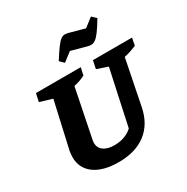

<svg xmlns="http://www.w3.org/2000/svg" viewBox="-208 -1113 1266 1302"><g transform="rotate(-30 425.0 -462.0)"><path d="M352 13Q230 13 162.5 -36.5Q95 -86 95 -172Q95 -182 96 -193.5Q97 -205 99 -218L181 -582L84 -611L98 -674H449L436 -616Q417 -606 396.5 -598.5Q376 -591 348 -585L272 -209Q271 -201 270 -195.5Q269 -190 269 -185Q269 -145 299.5 -123Q330 -101 384 -101Q425 -101 460.5 -113.5Q496 -126 523 -151L616 -582L531 -611L544 -674H850L839 -616Q817 -607 793.5 -599Q770 -591 742 -585L671 -230Q647 -112 565 -49.5Q483 13 352 13ZM371 -753 340 -784Q373 -836 394.5 -865.5Q416 -895 432 -907.5Q448 -920 461.5 -920.5Q475 -921 492 -917L612 -884L680 -937L713 -906Q681 -852 659 -822.5Q637 -793 620.5 -781.5Q604 -770 590 -769.5Q576 -769 561 -773L440 -806Z"/></g></svg>

Font: Piazzolla Thin Black
Style: Italic
Weight: 900
Italic angle: -11.3°
Version: Version 2.005